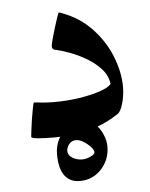

<svg xmlns="http://www.w3.org/2000/svg" viewBox="-47 -473 531 678"><g transform="rotate(-5 218.5 -133.5)"><path d="M389.6 -151.4Q389.6 -122.1 381.6 -93.8Q373.5 -65.4 362.8 -58.1Q308.1 -21.5 248.8 -8.1Q189.5 5.4 132.3 5.4Q101.1 5.4 76.2 3.4Q51.3 1.5 51.3 -3.9Q51.3 -5.9 53.5 -24.4Q55.7 -43 59.3 -66.2Q63 -89.4 66.4 -106.7Q69.8 -124 71.8 -124Q74.7 -124 96.2 -121.6Q117.7 -119.1 141.6 -119.1Q189 -119.1 232.2 -125.7Q275.4 -132.3 306.2 -142.8Q336.9 -153.3 346.7 -165.5Q343.3 -194.8 322.5 -218.3Q301.8 -241.7 272.5 -259Q243.2 -276.4 212.9 -287.6Q182.6 -298.8 159.7 -303.2Q151.4 -306.2 151.4 -315.4Q151.4 -320.8 156.2 -339.4Q161.1 -357.9 167.7 -379.4Q174.3 -400.9 179.7 -416.7Q185.1 -432.6 186.5 -432.6Q191.9 -432.6 196.8 -429.7Q260.3 -406.2 303.2 -360.1Q346.2 -314 367.9 -258.3Q389.6 -202.6 389.6 -151.4ZM316.4 53.2Q316.4 100.1 285.6 133.3Q254.9 166.5 209 166.5Q174.8 166.5 155.8 141.8Q136.7 117.2 136.7 64.5Q136.7 36.6 149.4 11.7Q162.1 -13.2 184.8 -29.1Q207.5 -44.9 238.3 -44.9Q260.7 -44.9 278.6 -29.3Q296.4 -13.7 306.4 9.3Q316.4 32.2 316.4 53.2ZM269 69.8Q269 62 258.8 50.5Q248.5 39.1 234.1 30.3Q219.7 21.5 208.5 21.5Q191.9 21.5 182.9 33.2Q173.8 44.9 173.8 57.6Q173.8 71.8 189 81.5Q204.1 91.3 225.1 91.3Q237.3 91.3 253.2 84.2Q269 77.1 269 69.8Z"/></g></svg>

Font: Scheherazade New SemiBold
Style: Regular
Weight: 600
Designer: SIL International
Foundry: SIL International
Version: Version 4.000